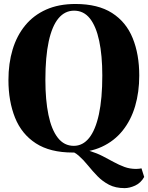

<svg xmlns="http://www.w3.org/2000/svg" viewBox="-20 -774 764 990"><path d="M622.5 196Q575.5 196 542 178.5Q508.5 161 482.8 134.5Q457 108 434 79.5Q411 51 386 28.8Q361 6.5 328 -0.5L365.5 -7.5Q409.5 -6 444.8 5Q480 16 509.5 31.2Q539 46.5 566.5 61.5Q594 76.5 621.8 86.8Q649.5 97 682 97Q691.5 97 698 96Q704.5 95 709.5 94L723.5 138.5Q706 169.5 677 182.8Q648 196 622.5 196ZM355 12.5Q238 12.5 164.8 -35Q91.5 -82.5 57.5 -167.2Q23.5 -252 23.5 -361.5Q23.5 -447 45 -518.5Q66.5 -590 109.8 -642.8Q153 -695.5 217.8 -724.5Q282.5 -753.5 369 -753.5Q485 -753.5 557.8 -707Q630.5 -660.5 664.2 -577.2Q698 -494 698 -384.5Q698 -299 676.8 -226.8Q655.5 -154.5 612.5 -100.8Q569.5 -47 505.2 -17.2Q441 12.5 355 12.5ZM360.5 -22Q407 -22 439.8 -63Q472.5 -104 490 -184.8Q507.5 -265.5 507.5 -384.5Q507.5 -488 491.5 -563.2Q475.5 -638.5 443.5 -678.8Q411.5 -719 362 -719Q314.5 -719 281.5 -679.5Q248.5 -640 231.2 -560.5Q214 -481 214 -362Q214 -258 229.8 -181.8Q245.5 -105.5 278 -63.8Q310.5 -22 360.5 -22Z"/></svg>

Font: Merriweather 120pt ExtraBold
Style: Regular
Weight: 800
Version: Version 2.100